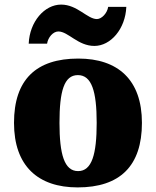

<svg xmlns="http://www.w3.org/2000/svg" viewBox="-20 -806 680 836"><path d="M391 -606C462 -606 526 -680 530 -776H451C447 -749 423 -723 402 -723C360 -723 317 -786 246 -786C174 -786 109 -712 105 -616H185C189 -643 211 -669 234 -669C277 -669 319 -606 391 -606ZM318 10C502 10 598 -83 598 -271C598 -459 493 -551 321 -551C137 -551 41 -459 41 -271C41 -83 146 10 318 10ZM320 -61C260 -61 239 -134 239 -271C239 -409 259 -479 319 -479C379 -479 401 -409 401 -271C401 -134 380 -61 320 -61Z"/></svg>

Font: Noto Serif Georgian Black
Style: Regular
Weight: 900
Designer: Monotype Design Team, Akaki Razmadze
Foundry: Google LLC
Version: Version 2.003